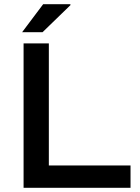

<svg xmlns="http://www.w3.org/2000/svg" viewBox="-20 -892 665 912"><path d="M85 -739 185 -872H314L315 -868L182 -739ZM92 0V-686H212V-106H600V0Z"/></svg>

Font: Archivo SemiExpanded Medium
Style: Regular
Weight: 500
Width: 6
Designer: Hector Gatti
Foundry: Omnibus-Type
Version: Version 2.001; ttfautohint (v1.8.3)